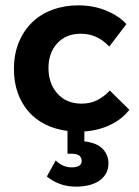

<svg xmlns="http://www.w3.org/2000/svg" viewBox="-20 -485 519 717"><path d="M265 212Q230 212 202.5 201.5Q175 191 155 174L188 114Q214 140 248 140Q264 140 274.5 134.5Q285 129 285 115Q285 104 276.5 96.5Q268 89 244 89H232V4Q186 -2 149 -20.5Q112 -39 86 -69Q60 -99 46 -139Q32 -179 32 -227Q32 -283 50.5 -327.5Q69 -372 101 -402.5Q133 -433 177 -449Q221 -465 272 -465Q330 -465 377.5 -445Q425 -425 452 -395L388 -311Q368 -333 341.5 -346Q315 -359 282 -359Q226 -359 193.5 -323Q161 -287 161 -231Q161 -173 194.5 -135.5Q228 -98 285 -98Q318 -98 344 -111.5Q370 -125 390 -147L463 -75Q436 -40 392.5 -19Q349 2 295 6V43Q341 48 363 70.5Q385 93 385 125Q385 148 375 164.5Q365 181 348.5 191.5Q332 202 310 207Q288 212 265 212Z"/></svg>

Font: Tilda Sans Bold
Style: Regular
Weight: 700
Designer: ParaType Ltd
Foundry: ParaType Ltd
Version: Version 1.009